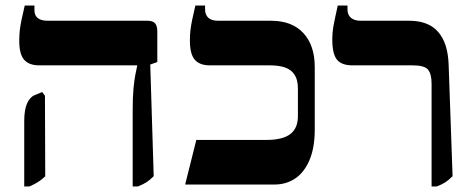

<svg xmlns="http://www.w3.org/2000/svg" viewBox="-20 -667 1711 694"><path d="M459.6 7V-268.1Q459.6 -316.4 462.5 -346.6Q465.4 -376.9 469.1 -396.1Q472.7 -415.3 475.7 -428.4V-430.8H121.8Q84.8 -430.8 67.2 -451.1Q49.6 -471.5 49.6 -518.9Q49.6 -538.9 51.4 -556.1Q53.3 -573.3 57.7 -594.8Q62 -616.2 69.4 -647H104.5V-630Q104.5 -610.7 116.9 -601.3Q129.3 -592 152.3 -592H512.8Q532.1 -592 540.3 -583Q548.6 -573.9 548.6 -552.6V-442.7L523.1 -433.7L535.6 -30.2Q521.7 -16.3 509.5 -8.3Q497.4 -0.4 478.1 7ZM67.6 7V-229.5Q67.6 -269.3 77.5 -292.4Q87.4 -315.5 105.1 -323L132.5 -334.3L142.5 -320.9L143.5 -29.6Q129.6 -16.8 117.2 -8.9Q104.8 -1 86 7Z M649.2 0 689.6 -161.2H942.6Q1001.2 -161.2 1029 -182.2Q1056.8 -203.2 1056.8 -247.3V-347Q1056.8 -378.5 1044.9 -396.7Q1033 -415 1010.8 -422.9Q988.5 -430.8 955.4 -430.8H738.6Q701.2 -430.8 683.8 -451.4Q666.4 -471.9 666.4 -520.2Q666.4 -539.3 668.2 -556.3Q670.1 -573.3 674.5 -594.8Q678.8 -616.2 686.2 -647H721.3V-633Q721.3 -613.6 733 -602.8Q744.8 -592 769.1 -592H959.6Q1035.4 -592 1076.5 -547.5Q1117.7 -502.9 1117.7 -424.9V-199Q1117.7 -133.1 1098.8 -88.6Q1079.9 -44.1 1047.2 -22Q1014.4 0 972.2 0Z M1540 7V-364.2Q1540 -399.3 1527.3 -415.1Q1514.6 -430.8 1471.1 -430.8H1253.3Q1214.8 -430.8 1198 -451.4Q1181.1 -472.1 1181.1 -524.3Q1181.1 -549.4 1185.5 -574Q1190 -598.6 1200.9 -647H1236V-633Q1236 -613.2 1248.6 -602.6Q1261.2 -592 1283 -592H1458.8Q1503.7 -592 1534.6 -575.1Q1565.6 -558.1 1582.9 -522Q1600.2 -486 1601.8 -429.1L1615.9 -30.2Q1602 -16.3 1589.9 -8.3Q1577.8 -0.4 1558.5 7Z"/></svg>

Font: Noto Serif Hebrew
Style: Regular
Weight: 400
Designer: Monotype Design Team
Foundry: Monotype Imaging Inc.
Version: Version 2.003